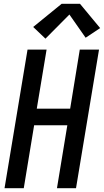

<svg xmlns="http://www.w3.org/2000/svg" viewBox="-20 -998 551 1018"><path d="M4 0 126 -735H227L175 -422H352L403 -735H505L383 0H282L337 -334H161L106 0ZM221 -793 156 -855 307 -978H404L511 -849L434 -798L348 -921Z"/></svg>

Font: Iosevka Curly Semibold Oblique
Style: Regular
Weight: 600
Italic angle: -9°
Monospace: yes
Designer: Belleve Invis
Foundry: Belleve Invis
Version: Version 11.1.0; ttfautohint (v1.8.3)